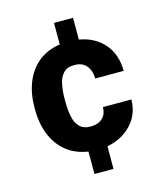

<svg xmlns="http://www.w3.org/2000/svg" viewBox="-113 -731 811 937"><g transform="rotate(-15 292.0 -262.5)"><path d="M291 -108.9Q327.6 -108.9 349.9 -129.2Q372.1 -149.4 371.6 -185.1H515.6Q515.1 -110.4 466.8 -59.3Q418.5 -8.3 343.8 5.4V119.6H247.6V6.3Q181.2 -3.9 137 -40.8Q92.8 -77.6 70.8 -133.8Q48.8 -189.9 48.8 -257.8V-270.5Q48.8 -338.4 70.8 -394.8Q92.8 -451.2 137 -488Q181.2 -524.9 247.6 -534.7V-643.6H343.8V-533.7Q421.4 -520.5 468.3 -467.3Q515.1 -414.1 515.6 -329.6H371.6Q372.1 -367.2 351.6 -393.3Q331.1 -419.4 290.5 -419.4Q252.9 -419.4 233.9 -398.7Q214.8 -377.9 208.3 -344Q201.7 -310.1 201.7 -270.5V-257.8Q201.7 -217.8 208.3 -183.8Q214.8 -149.9 234.1 -129.4Q253.4 -108.9 291 -108.9Z"/></g></svg>

Font: Vazirmatn RD UI ExtraBold
Style: Regular
Weight: 800
Designer: Saber Rastikerdar
Foundry: Saber Rastikerdar
Version: Version 33.003